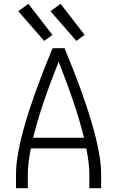

<svg xmlns="http://www.w3.org/2000/svg" viewBox="-20 -988 615 1008"><path d="M64 0V-74Q64 -273 256 -735H319Q511 -273 511 -74V0H449V-74Q449 -130 433 -209H142Q126 -130 126 -74V0ZM154 -265H421Q382 -426 288 -664Q193 -426 154 -265ZM212 -773 76 -929 129 -968 255 -805ZM381 -773 245 -929 298 -968 424 -805Z"/></svg>

Font: Jozsika Light
Style: Regular
Weight: 300
Monospace: yes
Designer: Belleve Invis
Foundry: Belleve Invis
Version: 2.1.0